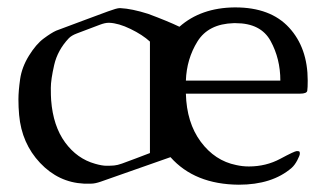

<svg xmlns="http://www.w3.org/2000/svg" viewBox="-20 -489 900 524"><path d="M622.1 -468.8Q718.3 -468.8 769 -413.6Q819.8 -358.4 819.8 -269Q819.8 -249.5 818.6 -241.5Q817.4 -233.4 798.8 -233.4H487.3Q489.3 -154.3 527.8 -102.3Q566.4 -50.3 624.5 -38.6Q641.6 -34.7 659.2 -34.7Q706.1 -34.7 745.1 -55.7Q784.2 -76.7 790 -76.7Q795.9 -76.7 797.1 -75.4Q798.3 -74.2 798.3 -69.6Q798.3 -64.9 791.3 -51.5Q784.2 -38.1 775.9 -30.8Q722.7 15.1 631.8 15.1Q511.2 14.2 445.3 -60.1L254.9 6.8Q239.3 12.2 229 12.2H209Q139.6 8.8 89.4 -44.4Q39.1 -97.7 32.2 -175.3Q30.3 -195.8 30.3 -218Q30.3 -240.2 34.9 -272.9Q39.6 -305.7 59.1 -337.2Q78.6 -368.7 99.4 -384Q120.1 -399.4 133.3 -405.3Q172.4 -419.9 211.7 -434.6Q251 -449.2 274.9 -458Q298.8 -466.8 306.2 -466.8H308.6Q339.8 -465.3 384.3 -451.2Q438 -431.2 469.7 -416Q528.3 -467.8 620.1 -468.8ZM276.4 -426.8Q266.6 -426.8 252.9 -421.6Q239.3 -416.5 221.9 -409.9Q204.6 -403.3 189.7 -397.7Q174.8 -392.1 167.5 -384.3Q137.2 -352.1 127.9 -311.8Q118.7 -271.5 118.7 -249Q118.7 -226.6 119.6 -215.3Q125 -145 157.7 -100.3Q190.4 -55.7 239.7 -42Q258.3 -36.6 270.8 -36.6Q283.2 -36.6 291.7 -37.4Q300.3 -38.1 313.2 -42.7Q326.2 -47.4 350.1 -56.4Q374 -65.4 389.2 -71.3V-375.5Q369.1 -394 336.4 -409.9Q303.7 -425.8 278.3 -426.8ZM745.1 -269Q745.1 -328.6 718.5 -377.2Q691.9 -425.8 623 -425.8H617.7Q548.8 -423.8 519 -376Q489.3 -328.1 487.3 -269Z"/></svg>

Font: Caudex
Style: Regular
Weight: 400
Version: Version 1.04